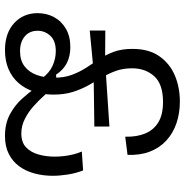

<svg xmlns="http://www.w3.org/2000/svg" viewBox="-6 -706 725 752"><g transform="rotate(90 356.0 -329.5)"><path d="M176 13Q109 13 70 -23Q31 -59 31 -115Q31 -150 46.5 -179Q62 -208 92 -225.5Q122 -243 164 -243Q199 -243 226 -229.5Q253 -216 272 -187L287 -188L286 -132Q265 -161 237 -173.5Q209 -186 180 -186Q139 -186 119.5 -164.5Q100 -143 100 -115Q100 -83 122 -64.5Q144 -46 180 -46Q216 -46 239 -63.5Q262 -81 273 -111Q284 -141 284 -177Q284 -219 272.5 -249.5Q261 -280 244.5 -305.5Q228 -331 211 -356.5Q194 -382 182.5 -413Q171 -444 171 -486Q171 -551 200 -592Q229 -633 275.5 -652.5Q322 -672 377 -672Q423 -672 462.5 -658.5Q502 -645 530.5 -618.5Q559 -592 573.5 -554Q588 -516 586 -467L515 -458Q516 -504 502 -537Q488 -570 458 -588Q428 -606 379 -606Q309 -606 278 -571.5Q247 -537 247 -485Q247 -450 257 -422Q267 -394 282.5 -368Q298 -342 313.5 -314Q329 -286 339.5 -253Q350 -220 350 -177Q350 -135 338.5 -100.5Q327 -66 305 -40.5Q283 -15 250.5 -1Q218 13 176 13ZM99 -319V-380L241 -379L246 -333ZM512 13Q463 13 427 -6.5Q391 -26 366 -54Q341 -82 325 -105L311 -110L328 -169Q339 -157 356.5 -137.5Q374 -118 396.5 -98Q419 -78 446 -64.5Q473 -51 502 -51Q537 -51 556.5 -69.5Q576 -88 584.5 -118Q593 -148 593 -181Q593 -198 591 -216.5Q589 -235 584.5 -253.5Q580 -272 573 -288L647 -293Q658 -265 663 -233.5Q668 -202 668 -174Q668 -137 659 -103Q650 -69 631 -43Q612 -17 582.5 -2Q553 13 512 13ZM254 -334 249 -381 475 -396V-337Z"/></g></svg>

Font: Bricolage Grotesque 24pt Light
Style: Regular
Weight: 300
Designer: Mathieu Triay
Foundry: Atelier Triay
Version: Version 1.001;gftools[0.9.33.dev8+g029e19f]